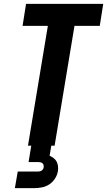

<svg xmlns="http://www.w3.org/2000/svg" viewBox="-20 -755 555 995"><path d="M125 0 228 -621H97L115 -735H515L497 -621H366L263 0ZM57 220 72 134H172Q177 134 182.5 133.5Q188 133 193 130.5Q198 128 201.5 123.5Q205 119 206 114Q207 108 206 102Q205 96 201 92Q197 88 191.5 86.5Q186 85 180 85H128L142 0H246L237 52Q248 57 258 64.5Q268 72 273.5 82.5Q279 93 280.5 106Q282 119 280 132Q277 152 265 170.5Q253 189 235.5 200.5Q218 212 197.5 216Q177 220 157 220Z"/></svg>

Font: Iosevka Term Curly Hv Obl
Style: Regular
Weight: 900
Italic angle: -9°
Designer: Belleve Invis
Foundry: Belleve Invis
Version: Version 32.3.0